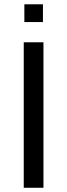

<svg xmlns="http://www.w3.org/2000/svg" viewBox="-20 -888 318 908"><path d="M185.5 -688V0H92.3V-688ZM183.1 -867.7V-783.7H95.2V-867.7Z"/></svg>

Font: Arimo
Style: Regular
Weight: 400
Designer: Steve Matteson
Foundry: Monotype Imaging Inc.
Version: Version 1.33